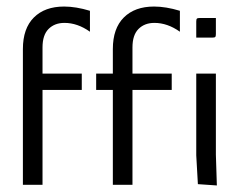

<svg xmlns="http://www.w3.org/2000/svg" viewBox="-20 -565 730 587"><path d="M580 -340H640V-92L643 2L585 -2L580 -90ZM580 -450V-499Q580 -506 582 -508Q584 -510 591 -510H640V-461Q640 -454 638 -452Q636 -450 629 -450ZM50 0V-415Q50 -478 83.5 -511.5Q117 -545 176 -545Q212 -545 255 -532V-468Q217 -495 177 -495Q147 -495 128.5 -476.5Q110 -458 110 -420V-340H230V-290H110V0ZM325 0V-290H274V-340H325V-415Q325 -478 358.5 -511.5Q392 -545 451 -545Q487 -545 530 -532V-468Q492 -495 452 -495Q422 -495 403.5 -476.5Q385 -458 385 -420V-340H505V-290H385V0Z"/></svg>

Font: Glametrix
Style: Regular
Weight: 500
Designer: gluk
Foundry: gluk
Version: Version 0.40